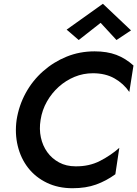

<svg xmlns="http://www.w3.org/2000/svg" viewBox="-20 -985 727 1017"><path d="M195 -350Q203 -402 228.5 -447Q254 -492 291.5 -525.5Q329 -559 375 -578Q421 -597 472 -597Q538 -597 586 -570Q634 -543 665 -498L687 -638Q645 -676 596 -694.5Q547 -713 481 -713Q402 -713 333 -685Q264 -657 208 -607.5Q152 -558 116 -492Q80 -426 68 -350Q58 -278 74 -212Q90 -146 129 -96Q168 -46 228 -17Q288 12 364 12Q435 12 489 -7.5Q543 -27 591 -62L612 -202Q567 -162 509.5 -132.5Q452 -103 380 -104Q331 -104 293 -124.5Q255 -145 230.5 -179Q206 -213 196.5 -257Q187 -301 195 -350ZM513 -864 597 -773 674 -824 525 -965 333 -828 397 -773Z"/></svg>

Font: Jost Medium
Style: Italic
Weight: 500
Italic angle: -5°
Version: Version 3.710